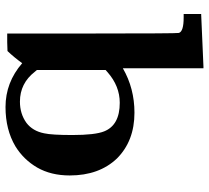

<svg xmlns="http://www.w3.org/2000/svg" viewBox="-50 -684 740 679"><g transform="rotate(90 319.5 -344.0)"><path d="M32 -686 123 -690 215 -694H221V-409Q292 -450 378 -450Q478 -450 540 -388Q600 -325 600 -221Q600 -155 572 -106Q544 -58 497 -29Q438 6 358 6Q271 6 203 -53Q182 -24 160 -1L129 0H98V-301Q98 -601 96 -607Q91 -624 42 -624H29V-686ZM343 -398Q284 -398 235 -355L227 -348V-105L233 -98Q274 -45 339 -45Q382 -45 414 -68Q443 -90 451 -131Q457 -158 457 -230Q457 -311 444 -343Q422 -398 343 -398Z"/></g></svg>

Font: KaTeX_Main
Style: Bold
Weight: 700
Version: Version